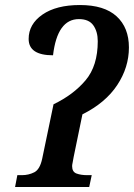

<svg xmlns="http://www.w3.org/2000/svg" viewBox="-20 -744 533 764"><path d="M40 0H335L345 -47H328Q302 -47 284.5 -53.5Q267 -60 267 -83Q267 -88 269 -97Q271 -106 273 -119L308 -289Q400 -335 446.5 -405.5Q493 -476 493 -555Q493 -634 444 -679Q395 -724 298 -724Q204 -724 149 -686Q94 -648 94 -589Q94 -524 191 -524Q208 -668 294 -668Q334 -668 351.5 -643Q369 -618 369 -580Q369 -482 320.5 -424.5Q272 -367 193 -329L148 -113Q139 -70 116.5 -58.5Q94 -47 67 -47H49Z"/></svg>

Font: Noto Serif SemiCondensed Semi
Style: Italic
Weight: 600
Width: 4
Italic angle: -12°
Designer: Monotype Design Team
Foundry: Monotype Imaging Inc.
Version: Version 1.901